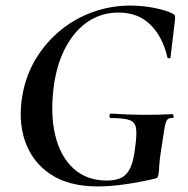

<svg xmlns="http://www.w3.org/2000/svg" viewBox="-20 -656 673 688"><path d="M330 12Q226 12 160.5 -32Q95 -76 69.5 -151Q44 -226 61 -319Q74 -389 109.5 -447Q145 -505 197 -547.5Q249 -590 313 -613Q377 -636 447 -636Q491 -636 533.5 -627.5Q576 -619 599 -607Q606 -603 607 -599Q608 -595 607 -584L591 -450Q590 -447 585.5 -447Q581 -447 580 -450Q563 -524 519 -567.5Q475 -611 405 -611Q345 -611 297.5 -580Q250 -549 218 -491.5Q186 -434 174 -356Q159 -251 177.5 -173Q196 -95 243.5 -52Q291 -9 363 -9Q395 -9 415.5 -19.5Q436 -30 447.5 -55.5Q459 -81 464 -126Q471 -174 467.5 -196.5Q464 -219 443.5 -226Q423 -233 377 -233Q372 -233 372.5 -241Q373 -249 377 -249Q438 -245 489.5 -244.5Q541 -244 598 -247Q601 -247 602 -240Q603 -233 598 -233Q585 -234 579 -226.5Q573 -219 569 -194Q565 -169 557 -116Q552 -83 551 -67Q550 -51 549.5 -43.5Q549 -36 547 -28Q546 -22 544 -20Q542 -18 536 -16Q485 -4 431 4Q377 12 330 12Z"/></svg>

Font: Cormorant Light
Style: Italic
Weight: 300
Italic angle: -10°
Designer: Christian Thalmann (Catharsis Fonts)
Foundry: Catharsis Fonts
Version: Version 4.000